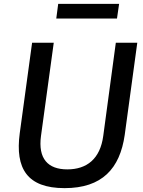

<svg xmlns="http://www.w3.org/2000/svg" viewBox="-20 -963 739 993"><path d="M690 -742H579L514 -260C498 -141 429 -87 328 -87C228 -87 176 -142 192 -260L258 -742H146L82 -273C58 -92 120 10 314 10C508 10 600 -91 625 -265ZM281 -943 271 -867H585L596 -943Z"/></svg>

Font: Cheyenne Sans Medium
Style: Italic
Weight: 500
Italic angle: -8.13011°
Designer: The Public Sans project authors (U.S. Web Design System), Libre Franklin designed by Pablo Impallari and Rodrigo Fuenzal
Foundry: The Cheyenne Sans Project Authors
Version: Version 2.007